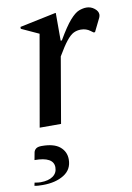

<svg xmlns="http://www.w3.org/2000/svg" viewBox="-104 -514 555 805"><g transform="rotate(-10 173.5 -111.5)"><path d="M41 0 109 -388 35 -422V-430L188 -462H191V-344H196Q228 -399 250 -424Q272 -449 289 -455.5Q306 -462 321 -462Q340 -462 355 -450Q370 -438 370 -424Q370 -418 367 -411L339 -354H333L322 -362Q305 -375 282 -375Q265 -375 251 -368Q237 -361 220.5 -340.5Q204 -320 180 -279L132 0ZM13 239Q5 239 -5.5 238.5Q-16 238 -23 236L-20 223Q-6 226 5 226Q39 226 58 212.5Q77 199 77 175Q77 130 -4 130L2 98Q4 89 11.5 83Q19 77 36 77Q88 77 113 98Q138 119 138 152Q138 195 102.5 217Q67 239 13 239Z"/></g></svg>

Font: Spectral Medium
Style: Italic
Weight: 500
Italic angle: -10°
Designer: Jean-Baptiste Levee
Foundry: Production Type
Version: Version 2.001